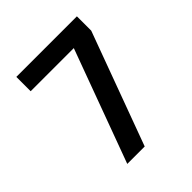

<svg xmlns="http://www.w3.org/2000/svg" viewBox="-185 -795 919 919"><g transform="rotate(-45 275.0 -335.0)"><path d="M151 0 362 -573H70V-670H480V-573L269 0Z"/></g></svg>

Font: Lode
Style: Bold
Weight: 700
Monospace: yes
Designer: Belleve Invis
Foundry: Belleve Invis
Version: Version 29.2.0; ttfautohint (v1.8.3)